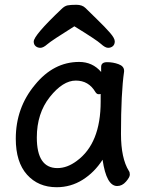

<svg xmlns="http://www.w3.org/2000/svg" viewBox="-20 -755 615 803"><path d="M291 -645Q195 -585 178 -570Q161 -555 149 -555Q137 -555 129 -562Q121 -569 121 -581Q121 -607 237 -717Q250 -730 262.5 -732.5Q275 -735 299.5 -735Q324 -735 337.5 -721.5Q351 -708 385.5 -674.5Q420 -641 440 -618Q460 -595 460 -582Q460 -569 452 -562Q444 -555 432 -555Q420 -555 402 -571.5Q384 -588 291 -645ZM499 -459V-456Q486 -367 486 -195Q486 -93 519 -40Q523 -35 523 -24.5Q523 -14 507 4.5Q491 23 470 23Q425 23 409 -87Q375 -34 325.5 -3Q276 28 217 28Q140 28 93 -24.5Q46 -77 46 -175Q46 -304 126 -400Q204 -496 311 -496Q367 -496 403 -454V-475Q403 -495 428 -495Q453 -495 476 -486.5Q499 -478 499 -459ZM134 -180Q134 -52 220 -52Q261 -52 301 -82Q401 -155 401 -330Q401 -346 401 -362Q399 -361 392 -361Q385 -361 379 -370Q351 -418 297 -418Q243 -418 188.5 -349.5Q134 -281 134 -180Z"/></svg>

Font: LXGW ZhenKai
Style: Regular
Weight: 400
Designer: LXGW / Fontworks Inc.
Foundry: LXGW / Fontworks Inc.
Version: Version 0.800;June 8, 2025